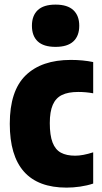

<svg xmlns="http://www.w3.org/2000/svg" viewBox="-20 -824 452 854"><path d="M23.5 -273.5Q23.5 -420 94.2 -488.8Q165 -557.5 295 -557.5Q348.5 -557.5 394.5 -548V-409Q362.5 -415 328 -415Q283 -415 255.5 -401.5Q228 -388 214.8 -357.8Q201.5 -327.5 201.5 -276.5Q201.5 -222 213.8 -190.2Q226 -158.5 250.8 -145Q275.5 -131.5 314.5 -131.5Q348 -131.5 394.5 -146.5V-7.5Q367.5 1.5 336.5 6Q305.5 10.5 276 10.5Q23.5 10.5 23.5 -273.5ZM122 -709.5Q122 -754.5 148 -779Q174 -803.5 227 -803.5Q280 -803.5 306.2 -779Q332.5 -754.5 332.5 -709.5Q332.5 -664 306.2 -639.8Q280 -615.5 227 -615.5Q174 -615.5 148 -639.8Q122 -664 122 -709.5Z"/></svg>

Font: Encode Sans Condensed ExtraBold
Style: Regular
Weight: 800
Width: 3
Designer: Multiple Designers
Foundry: Impallari Type
Version: Version 2.000